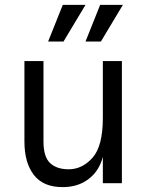

<svg xmlns="http://www.w3.org/2000/svg" viewBox="-20 -750 603 786"><path d="M80 -171V-500H158V-171Q158 -108 185 -82.5Q212 -57 261 -57Q317 -57 359 -104.5Q401 -152 401 -267L406 -151Q406 -107 386 -68.5Q366 -30 327.5 -7Q289 16 236 16Q157 16 118.5 -34Q80 -84 80 -171ZM401 -500H479V0H401ZM390 -730H483L393 -580H330ZM237 -730H330L240 -580H177Z"/></svg>

Font: Uncut Sans VF
Style: Regular
Weight: 400
Designer: Kasper Nordkvist
Foundry: Uncut Type
Version: Version 1.100;FEAKit 1.0